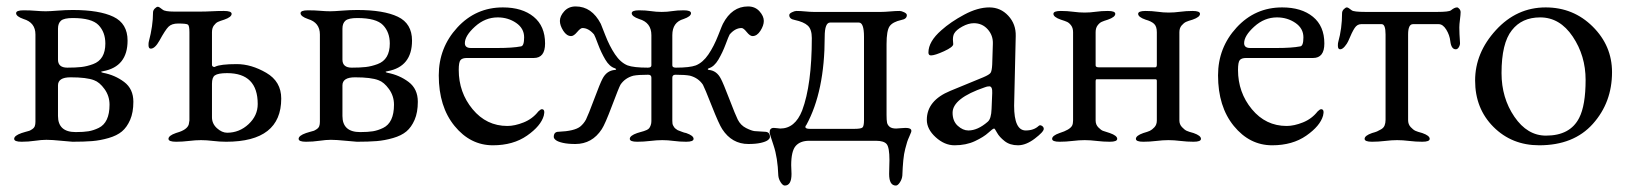

<svg xmlns="http://www.w3.org/2000/svg" viewBox="-20 -437 5059 596"><path d="M199 -197Q160 -197 160 -172V-77Q160 -27 215 -27Q239 -27 254.5 -29.5Q270 -32 286.5 -40Q303 -48 311.5 -66Q320 -84 320 -112Q320 -139 304.5 -160.5Q289 -182 272 -188Q249 -197 199 -197ZM122 -402Q134 -402 159 -404Q184 -406 206 -406Q288 -406 332 -385Q376 -364 376 -311Q376 -230 300 -216Q288 -214 300 -211Q337 -204 365.5 -182.5Q394 -161 394 -121Q394 -88 384 -65Q374 -42 358.5 -29Q343 -16 317 -8.5Q291 -1 266 1Q241 3 205 3Q200 3 170.5 0Q141 -3 124 -3Q109 -3 88.5 0Q68 3 47 3Q24 3 24 -6Q24 -16 47 -24Q49 -25 58.5 -27.5Q68 -30 71 -31Q74 -32 80 -36Q86 -40 88 -45.5Q90 -51 90 -59V-330Q90 -367 53 -378Q30 -386 30 -396Q30 -405 53 -405Q74 -405 91 -403.5Q108 -402 122 -402ZM189 -227Q215 -227 232.5 -229Q250 -231 269 -238Q288 -245 297.5 -261Q307 -277 307 -302Q307 -337 286 -359Q265 -381 206 -381Q179 -381 169.5 -373Q160 -365 160 -348V-252Q160 -227 189 -227Z M647 -203Q638 -197 638 -177V-73Q638 -53 653.5 -39Q669 -25 685 -25Q723 -25 751.5 -51.5Q780 -78 780 -114Q780 -210 685 -210Q657 -210 647 -203ZM533 -364Q513 -364 503 -354Q493 -344 475 -311Q461 -286 448 -286Q441 -286 441 -297Q441 -305 442 -308Q455 -357 455 -398Q455 -405 460.5 -410.5Q466 -416 470 -416Q474 -416 485 -407Q492 -401 521 -401H601Q618 -401 637 -402Q656 -403 675 -403Q699 -403 699 -394Q699 -384 676 -376Q663 -372 656.5 -369Q650 -366 644 -358Q638 -350 638 -337V-236Q638 -232 641.5 -230Q645 -228 648 -230Q664 -238 715 -238Q760 -238 806.5 -211Q853 -184 853 -131Q853 3 682 3Q662 3 641.5 0.5Q621 -2 604 -2Q587 -2 566.5 0.5Q546 3 527 3Q503 3 503 -6Q503 -16 526 -24Q527 -24 529 -25Q561 -34 566 -51L568 -63V-337Q568 -357 563.5 -360.5Q559 -364 533 -364Z M1082 -197Q1043 -197 1043 -172V-77Q1043 -27 1098 -27Q1122 -27 1137.5 -29.5Q1153 -32 1169.5 -40Q1186 -48 1194.5 -66Q1203 -84 1203 -112Q1203 -139 1187.5 -160.5Q1172 -182 1155 -188Q1132 -197 1082 -197ZM1005 -402Q1017 -402 1042 -404Q1067 -406 1089 -406Q1171 -406 1215 -385Q1259 -364 1259 -311Q1259 -230 1183 -216Q1171 -214 1183 -211Q1220 -204 1248.5 -182.5Q1277 -161 1277 -121Q1277 -88 1267 -65Q1257 -42 1241.5 -29Q1226 -16 1200 -8.5Q1174 -1 1149 1Q1124 3 1088 3Q1083 3 1053.5 0Q1024 -3 1007 -3Q992 -3 971.5 0Q951 3 930 3Q907 3 907 -6Q907 -16 930 -24Q932 -25 941.5 -27.5Q951 -30 954 -31Q957 -32 963 -36Q969 -40 971 -45.5Q973 -51 973 -59V-330Q973 -367 936 -378Q913 -386 913 -396Q913 -405 936 -405Q957 -405 974 -403.5Q991 -402 1005 -402ZM1072 -227Q1098 -227 1115.5 -229Q1133 -231 1152 -238Q1171 -245 1180.5 -261Q1190 -277 1190 -302Q1190 -337 1169 -359Q1148 -381 1089 -381Q1062 -381 1052.5 -373Q1043 -365 1043 -348V-252Q1043 -227 1072 -227Z M1525 -383Q1486 -383 1454.5 -354.5Q1423 -326 1423 -303Q1423 -288 1442 -288H1524Q1571 -288 1597 -293Q1607 -294 1607 -321Q1607 -349 1582 -366Q1557 -383 1525 -383ZM1541 -414Q1601 -414 1636.5 -385Q1672 -356 1672 -302Q1672 -257 1637 -257H1429Q1415 -257 1409.5 -250.5Q1404 -244 1404 -220Q1404 -150 1447 -98Q1490 -46 1555 -46Q1578 -46 1605.5 -57Q1633 -68 1651 -91Q1658 -98 1662 -98Q1673 -98 1668 -78Q1659 -46 1616 -16Q1573 14 1510 14Q1440 14 1391 -46Q1342 -106 1342 -203Q1342 -289 1399.5 -351.5Q1457 -414 1541 -414Z M2002 -234V-328Q2002 -367 1964 -378Q1941 -386 1941 -396Q1941 -405 1964 -405Q1984 -405 2000.5 -402.5Q2017 -400 2034 -400Q2051 -400 2066.5 -402.5Q2082 -405 2102 -405Q2125 -405 2125 -396Q2125 -386 2102 -378Q2067 -368 2067 -328V-234Q2067 -227 2078 -227Q2121 -227 2140 -234Q2162 -243 2179 -268Q2196 -293 2209.5 -327.5Q2223 -362 2224 -363Q2252 -417 2302 -417Q2324 -417 2337.5 -402Q2351 -387 2351 -372Q2351 -358 2340.5 -341.5Q2330 -325 2316 -325Q2308 -325 2298 -337.5Q2288 -350 2282 -350Q2262 -350 2245 -330Q2242 -325 2232.5 -299.5Q2223 -274 2210 -252Q2197 -230 2180 -225Q2174 -222 2180 -220Q2205 -218 2218 -192Q2225 -179 2244 -129.5Q2263 -80 2270 -66Q2279 -48 2296 -39.5Q2313 -31 2322.5 -30Q2332 -29 2354 -28Q2370 -28 2370 -12Q2370 -7 2363.5 -2Q2357 3 2341.5 6.5Q2326 10 2303 10Q2252 10 2222 -36Q2212 -51 2189.5 -108Q2167 -165 2162 -174Q2148 -195 2122 -202Q2107 -205 2077 -205Q2067 -205 2067 -196V-62Q2067 -57 2067.5 -53.5Q2068 -50 2070 -46.5Q2072 -43 2073.5 -41Q2075 -39 2078.5 -36.5Q2082 -34 2083.5 -33Q2085 -32 2090 -30.5Q2095 -29 2096.5 -28Q2098 -27 2103.5 -25.5Q2109 -24 2110 -24Q2133 -16 2133 -6Q2133 3 2110 3Q2090 3 2071.5 0.5Q2053 -2 2036 -2Q2019 -2 1998.5 0.5Q1978 3 1958 3Q1935 3 1935 -6Q1935 -16 1958 -24Q1961 -25 1968 -27Q1975 -29 1978.5 -30Q1982 -31 1987.5 -33.5Q1993 -36 1995.5 -39.5Q1998 -43 2000 -48.5Q2002 -54 2002 -61V-196Q2002 -205 1992 -205Q1961 -205 1946 -202Q1920 -195 1906 -174Q1901 -165 1879.5 -108Q1858 -51 1848 -36Q1818 10 1766 10Q1743 10 1727.5 6.5Q1712 3 1705.5 -2Q1699 -7 1699 -12Q1699 -28 1714 -28Q1763 -30 1781 -44Q1792 -53 1799 -66Q1806 -80 1824.5 -129.5Q1843 -179 1850 -192Q1863 -218 1889 -220Q1891 -220 1892 -221Q1894 -223 1889 -225Q1872 -230 1859 -252Q1846 -274 1836.5 -299.5Q1827 -325 1824 -330Q1807 -350 1788 -350Q1782 -350 1771.5 -337.5Q1761 -325 1753 -325Q1739 -325 1728.5 -341.5Q1718 -358 1718 -372Q1718 -387 1731.5 -402Q1745 -417 1767 -417Q1817 -417 1845 -363Q1846 -361 1859 -327.5Q1872 -294 1889 -268.5Q1906 -243 1928 -234Q1947 -227 1991 -227Q2002 -227 2002 -234Z M2494 -37H2631Q2652 -37 2657 -41Q2662 -45 2662 -64V-323Q2662 -367 2646 -367H2557Q2540 -367 2540 -323Q2540 -153 2483 -49Q2480 -46 2480 -43Q2480 -37 2494 -37ZM2402 -38Q2448 -38 2470 -94Q2500 -174 2500 -319Q2500 -346 2487.5 -357.5Q2475 -369 2447 -375Q2430 -378 2430 -390Q2430 -395 2438.5 -399Q2447 -403 2452 -403Q2465 -403 2480 -401.5Q2495 -400 2506 -400H2715Q2726 -400 2743 -401.5Q2760 -403 2773 -403Q2778 -403 2786.5 -399Q2795 -395 2795 -390Q2795 -378 2778 -375Q2751 -369 2741.5 -355.5Q2732 -342 2732 -300V-80Q2732 -64 2733.5 -56.5Q2735 -49 2741.5 -43.5Q2748 -38 2762 -38Q2765 -38 2775 -39Q2785 -40 2791 -40Q2809 -40 2809 -31Q2809 -28 2808 -26Q2808 -25 2803 -14Q2798 -3 2796 3.5Q2794 10 2790 25Q2786 40 2784 60.5Q2782 81 2781 108Q2780 119 2773.5 129Q2767 139 2761 139Q2740 139 2740 103Q2740 95 2740.5 80.5Q2741 66 2741 60Q2741 21 2732.5 10.5Q2724 0 2699 0H2492Q2464 0 2450 16Q2436 32 2436 76Q2436 80 2436.5 89Q2437 98 2437 103Q2437 139 2416 139Q2410 139 2403.5 129Q2397 119 2396 108Q2394 52 2381.5 15Q2369 -22 2369 -26Q2369 -40 2382 -40Q2386 -40 2393 -39Q2400 -38 2402 -38Z M3164 -32Q3189 -32 3204 -46Q3208 -50 3214 -46.5Q3220 -43 3220 -37Q3220 -28 3192.5 -7Q3165 14 3140 14Q3115 14 3098.5 1Q3082 -12 3075 -25Q3068 -38 3066 -38Q3062 -38 3048 -25Q3034 -12 3006.5 1Q2979 14 2943 14Q2912 14 2884.5 -11Q2857 -36 2857 -65Q2857 -125 2930 -155L3032 -197Q3051 -205 3055 -211Q3059 -217 3060 -237L3062 -301Q3063 -327 3046 -346Q3029 -365 3003 -365Q2986 -365 2967 -354.5Q2948 -344 2942 -333Q2938 -326 2938 -314Q2938 -312 2938.5 -307Q2939 -302 2939 -300Q2939 -291 2910.5 -278Q2882 -265 2870 -265Q2862 -265 2862 -274Q2862 -308 2902 -343Q2931 -369 2973 -391.5Q3015 -414 3051 -414Q3086 -414 3110 -388Q3134 -362 3133 -325L3128 -109Q3128 -32 3164 -32ZM2937 -87Q2937 -61 2953 -46.5Q2969 -32 2986 -32Q3015 -32 3046 -59Q3057 -68 3058 -99L3060 -148Q3061 -169 3051 -169Q3044 -169 3037 -166Q2937 -132 2937 -87Z M3571 -337Q3571 -355 3562.5 -363Q3554 -371 3536 -376Q3513 -384 3513 -394Q3513 -403 3536 -403Q3556 -403 3573.5 -400.5Q3591 -398 3608 -398Q3625 -398 3643.5 -400.5Q3662 -403 3682 -403Q3705 -403 3705 -394Q3705 -384 3682 -376Q3668 -372 3661.5 -369Q3655 -366 3648 -358Q3641 -350 3641 -337V-63Q3641 -51 3649 -42.5Q3657 -34 3663.5 -31Q3670 -28 3685 -24Q3708 -16 3708 -6Q3708 3 3685 3Q3665 3 3644.5 0.5Q3624 -2 3607 -2Q3590 -2 3569.5 0.5Q3549 3 3529 3Q3506 3 3506 -6Q3506 -16 3529 -24Q3543 -28 3549.5 -31Q3556 -34 3563.5 -42Q3571 -50 3571 -63V-186Q3571 -191 3567 -191H3384Q3381 -191 3381 -184V-63Q3381 -50 3389.5 -41.5Q3398 -33 3403.5 -31Q3409 -29 3425 -24Q3448 -16 3448 -6Q3448 3 3425 3Q3405 3 3384.5 0.5Q3364 -2 3347 -2Q3330 -2 3309.5 0.5Q3289 3 3269 3Q3246 3 3246 -6Q3246 -16 3269 -24Q3301 -34 3308 -47Q3311 -53 3311 -63V-337Q3311 -350 3305 -358Q3299 -366 3292.5 -369Q3286 -372 3273 -376Q3250 -384 3250 -394Q3250 -403 3273 -403Q3293 -403 3311.5 -400.5Q3330 -398 3347 -398Q3364 -398 3381.5 -400.5Q3399 -403 3419 -403Q3442 -403 3442 -394Q3442 -384 3419 -376Q3406 -372 3399.5 -369Q3393 -366 3387 -358Q3381 -350 3381 -337V-234Q3381 -228 3391 -228H3566Q3571 -228 3571 -236Z M3944 -383Q3905 -383 3873.5 -354.5Q3842 -326 3842 -303Q3842 -288 3861 -288H3943Q3990 -288 4016 -293Q4026 -294 4026 -321Q4026 -349 4001 -366Q3976 -383 3944 -383ZM3960 -414Q4020 -414 4055.5 -385Q4091 -356 4091 -302Q4091 -257 4056 -257H3848Q3834 -257 3828.5 -250.5Q3823 -244 3823 -220Q3823 -150 3866 -98Q3909 -46 3974 -46Q3997 -46 4024.5 -57Q4052 -68 4070 -91Q4077 -98 4081 -98Q4092 -98 4087 -78Q4078 -46 4035 -16Q3992 14 3929 14Q3859 14 3810 -46Q3761 -106 3761 -203Q3761 -289 3818.5 -351.5Q3876 -414 3960 -414Z M4441 -400Q4478 -400 4484 -405Q4495 -414 4503 -414Q4506 -414 4510 -409.5Q4514 -405 4514 -399Q4514 -392 4512 -376.5Q4510 -361 4510 -352Q4510 -334 4512 -306Q4513 -299 4509 -291.5Q4505 -284 4499 -284Q4485 -284 4482 -309Q4480 -328 4469.5 -345Q4459 -362 4446 -362H4366Q4351 -362 4351 -330V-64Q4351 -51 4359 -42.5Q4367 -34 4373.5 -31Q4380 -28 4395 -24Q4418 -16 4418 -6Q4418 3 4395 3Q4375 3 4354.5 0.5Q4334 -2 4317 -2Q4300 -2 4279.5 0.5Q4259 3 4239 3Q4216 3 4216 -6Q4216 -16 4239 -24Q4250 -27 4254.5 -29Q4259 -31 4267 -35.5Q4275 -40 4278 -47.5Q4281 -55 4281 -65V-330Q4281 -362 4269 -362H4205Q4193 -362 4185 -350Q4177 -338 4165 -309Q4162 -302 4154.5 -293Q4147 -284 4140 -284Q4133 -284 4133 -295Q4133 -303 4134 -306Q4146 -349 4146 -396Q4146 -403 4151.5 -408.5Q4157 -414 4161 -414Q4165 -414 4176 -405Q4182 -400 4219 -400Z M4778 -414Q4864 -414 4924 -354.5Q4984 -295 4984 -213Q4984 -119 4924.5 -52.5Q4865 14 4758 14Q4673 14 4616 -43Q4559 -100 4559 -187Q4559 -273 4623.5 -343.5Q4688 -414 4778 -414ZM4761 -383Q4704 -383 4673 -343Q4641 -303 4641 -210Q4641 -133 4681 -74.5Q4721 -16 4779 -16Q4854 -16 4882 -71Q4902 -110 4902 -189Q4902 -264 4862 -323.5Q4822 -383 4761 -383Z"/></svg>

Font: EB Garamond SC 12
Style: Regular
Weight: 400
Version: Version 0.016 ; ttfautohint (v0.97) -l 8 -r 50 -G 200 -x 0 -